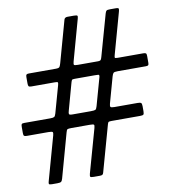

<svg xmlns="http://www.w3.org/2000/svg" viewBox="-122 -884 905 1018"><g transform="rotate(-10 330.0 -375.0)"><path d="M310.5 -805H344Q360.5 -805 363 -801.2Q365.5 -797.5 362 -785.5L301 -566Q297.5 -552.5 299.5 -548.5Q301.5 -544.5 320 -544.5H428Q441 -544.5 444.2 -549.8Q447.5 -555 450 -564.5L512.5 -786.5Q516 -798.5 520.2 -801.8Q524.5 -805 539.5 -805H569.5Q584.5 -805 585.5 -800Q586.5 -795 583.5 -784.5L521.5 -562Q518.5 -551 519.5 -547.8Q520.5 -544.5 535.5 -544.5H672Q682.5 -544.5 686.2 -541.5Q690 -538.5 690 -527.5V-490.5Q690 -481 687 -477.8Q684 -474.5 674 -474.5H522Q504 -474.5 499.5 -470.2Q495 -466 491 -452.5L452 -312.5Q448.5 -299.5 451.5 -295Q454.5 -290.5 472 -290.5H596.5Q610.5 -290.5 615.2 -287Q620 -283.5 620 -269V-242Q620 -227.5 616 -224Q612 -220.5 597.5 -220.5H445.5Q431 -220.5 428 -218.2Q425 -216 422 -205L353 41.5Q351 49.5 346.8 52.2Q342.5 55 332 55H300.5Q284 55 281.8 51.2Q279.5 47.5 282.5 35.5L348.5 -199.5Q352.5 -214 349 -217.2Q345.5 -220.5 326 -220.5H229Q211 -220.5 206.8 -218Q202.5 -215.5 199 -202L133 35.5Q129.5 47.5 124.5 51.2Q119.5 55 104 55H75Q60 55 59 50.2Q58 45.5 61 35.5L126.5 -199Q130 -212 127.2 -216.2Q124.5 -220.5 104 -220.5H-11Q-22 -220.5 -26 -223.5Q-30 -226.5 -30 -238.5V-271.5Q-30 -282.5 -27.5 -286.5Q-25 -290.5 -13.5 -290.5H126Q142.5 -290.5 148 -293.8Q153.5 -297 157.5 -311L198.5 -457.5Q201.5 -469 199.5 -471.8Q197.5 -474.5 182 -474.5H57.5Q46 -474.5 43 -478.5Q40 -482.5 40 -494V-528Q40 -538 43.2 -541.2Q46.5 -544.5 56 -544.5H202Q218.5 -544.5 222.2 -550.8Q226 -557 229.5 -569.5L292 -793.5Q295.5 -805 310.5 -805ZM398.5 -474.5H291Q278 -474.5 275.8 -471.2Q273.5 -468 270.5 -458L230.5 -313.5Q226.5 -300.5 228.2 -295.5Q230 -290.5 248.5 -290.5H345Q363.5 -290.5 369.5 -293.2Q375.5 -296 379.5 -311L421.5 -461Q424.5 -473 418 -473.8Q411.5 -474.5 398.5 -474.5Z"/></g></svg>

Font: Besley* Condensed Semi
Style: Italic
Weight: 600
Width: 3
Italic angle: -13°
Designer: Owen Earl
Foundry: indestructible type*
Version: Version 3.000; ttfautohint (v1.8.3)